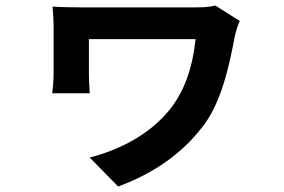

<svg xmlns="http://www.w3.org/2000/svg" viewBox="-20 -580 1040 702"><path d="M857 -503 767 -560C741 -553 715 -553 688 -553H275C237 -553 198 -554 172 -556C174 -535 176 -507 176 -485V-312C176 -291 174 -265 171 -239H308C306 -266 305 -301 305 -312V-437H695C684 -330 653 -243 597 -175C527 -90 421 -33 308 -4L412 102C546 52 645 -19 720 -116C788 -201 818 -338 838 -445C840 -456 850 -492 857 -503Z"/></svg>

Font: Source Han Sans CN
Style: Bold
Weight: 700
Designer: Ryoko NISHIZUKA 西塚涼子 (kana, bopomofo & ideographs); Paul D. Hunt (Latin, Greek & Cyrillic); Sandoll Communications 산돌커뮤니
Foundry: Adobe
Version: Version 2.001;hotconv 1.0.107;makeotfexe 2.5.65593